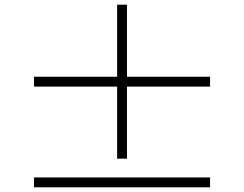

<svg xmlns="http://www.w3.org/2000/svg" viewBox="-20 -808 1040 818"><path d="M521 -132V-439H875V-481H521V-788H479V-481H125V-439H479V-132ZM125 -52V-10H875V-52Z"/></svg>

Font: Source Han Serif CN VF
Style: Regular
Weight: 250
Designer: Ryoko NISHIZUKA 西塚涼子 (kana & ideographs); Frank Grießhammer (Latin, Greek & Cyrillic); Wenlong ZHANG 张文龙 (bopomofo); San
Foundry: Adobe
Version: Version 2.002;hotconv 1.1.0;makeotfexe 2.6.0